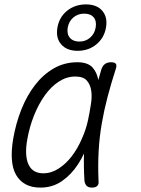

<svg xmlns="http://www.w3.org/2000/svg" viewBox="-20 -843 640 873"><path d="M164 10Q124 10 96.5 -5Q69 -20 53 -48Q37 -76 34 -117.5Q31 -159 40 -212Q52 -282 77 -345Q102 -408 139 -456Q176 -504 224.5 -532Q273 -560 332 -560Q379 -560 401 -536Q421 -513 427 -479Q434 -503 441 -528Q447 -545 458 -552.5Q469 -560 485 -560Q502 -560 507 -552.5Q512 -545 506 -528Q485 -463 469 -402Q453 -341 442.5 -280Q432 -219 428.5 -155.5Q425 -92 428 -21Q430 -6 422.5 2Q415 10 398.5 10Q382 10 374 2Q366 -6 364 -21Q360 -86 362 -145Q350 -119 334 -95Q304 -49 261.5 -19.5Q219 10 164 10ZM177 -55Q213 -55 246.5 -76.5Q280 -98 307 -133.5Q334 -169 353 -214Q371 -254 380 -296Q383 -313 387 -331L393 -367Q399 -401 395 -429.5Q391 -458 375 -476.5Q359 -495 322 -495Q283 -495 247.5 -472Q212 -449 183.5 -409Q155 -369 134.5 -317.5Q114 -266 104 -209Q91 -136 109.5 -95.5Q128 -55 177 -55ZM333 -612Q284 -612 258.5 -641Q233 -670 241 -717Q249 -765 285 -794Q321 -823 371 -823Q420 -823 445 -794Q470 -765 462 -718Q454 -671 418.5 -641.5Q383 -612 333 -612ZM341 -654Q369 -654 389.5 -671.5Q410 -689 415 -718Q420 -747 406 -764Q392 -781 363 -781Q334 -781 313.5 -763.5Q293 -746 288 -718Q283 -689 297.5 -671.5Q312 -654 341 -654Z"/></svg>

Font: Maple Mono NL ExtraLight
Style: Italic
Weight: 275
Italic angle: -10°
Monospace: yes
Designer: subframe7536
Version: Version 7.000